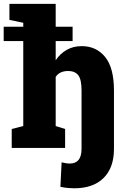

<svg xmlns="http://www.w3.org/2000/svg" viewBox="-41 -782 699 1015"><path d="M351.1 213.4Q335.4 213.4 317.6 211.7Q299.8 210 278.3 205.6L284.7 76.2Q296.9 79.1 307.6 80.8Q318.4 82.5 328.1 82.5Q390.1 82.5 390.1 4.9V-303.7Q390.1 -362.8 372.3 -384.8Q354.5 -406.7 319.8 -406.7Q273.9 -406.7 253.4 -375.5V-115.7L303.2 -100.1V0H21V-100.1L82 -115.7V-564.9H-21.5V-640.6H82V-661.6L8.8 -676.8V-761.7H253.4V-640.6H342.8V-564.9H253.4V-463.4Q276.9 -498.5 311.5 -518.3Q346.2 -538.1 391.1 -538.1Q468.3 -538.1 514.9 -480.7Q561.5 -423.3 561.5 -302.7V4.9Q561.5 104.5 506.6 158.9Q451.7 213.4 351.1 213.4Z"/></svg>

Font: Roboto Slab Black
Style: Regular
Weight: 900
Designer: Google
Version: Version 2.000; ttfautohint (v1.8.1.43-b0c9)